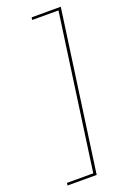

<svg xmlns="http://www.w3.org/2000/svg" viewBox="-168 -803 679 1009"><g transform="rotate(-20 171.0 -298.5)"><path d="M313 -746H150L148 -732H295L174 135H27L25 149H188Z"/></g></svg>

Font: Josefin Slab Thin Thin
Style: Italic
Weight: 250
Italic angle: -12°
Version: Version 2.000